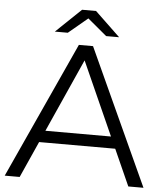

<svg xmlns="http://www.w3.org/2000/svg" viewBox="-59 -932 834 983"><g transform="rotate(5 358.5 -440.5)"><path d="M2.2 0 322.1 -700H394.8L715.3 0H637.3L343 -657.4H373.4L79 0ZM127.9 -186.6 149.8 -247H557L579.5 -186.6ZM193.5 -757 322.9 -880.6H394.6L523.9 -757H457.3L330.8 -862.6H386.7L260.2 -757Z"/></g></svg>

Font: Montserrat Thin
Style: Regular
Weight: 100
Designer: Julieta Ulanovsky
Foundry: Julieta Ulanovsky
Version: Version 9.000